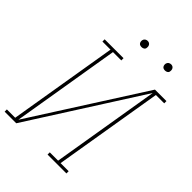

<svg xmlns="http://www.w3.org/2000/svg" viewBox="-274 -1035 1158 1158"><g transform="rotate(45 304.5 -456.0)"><path d="M-18 0V-19H53L169 -716H100V-735H261V-716H190L75 -24L529 -735H627V-716H556L440 -19H509V0H348V-19H419L534 -711L81 0ZM490 -859Q484 -859 478 -861Q472 -863 468.5 -868Q465 -873 464 -879Q463 -885 464 -891Q465 -896 467.5 -900Q470 -904 473.5 -906.5Q477 -909 481.5 -910.5Q486 -912 490 -912Q497 -912 502.5 -909.5Q508 -907 511.5 -902Q515 -897 516 -891Q517 -885 516 -879Q516 -874 513.5 -870Q511 -866 507 -863.5Q503 -861 499 -860Q495 -859 490 -859ZM290 -859Q284 -859 278 -861Q272 -863 268.5 -868Q265 -873 264 -879Q263 -885 264 -891Q265 -896 267.5 -900Q270 -904 273.5 -906.5Q277 -909 281.5 -910.5Q286 -912 290 -912Q297 -912 302.5 -909.5Q308 -907 311.5 -902Q315 -897 316 -891Q317 -885 316 -879Q316 -874 313.5 -870Q311 -866 307 -863.5Q303 -861 299 -860Q295 -859 290 -859Z"/></g></svg>

Font: Iosevka Slab ThExObl
Style: Regular
Weight: 100
Width: 7
Italic angle: -9°
Monospace: yes
Designer: Belleve Invis
Foundry: Belleve Invis
Version: Version 11.1.1; ttfautohint (v1.8.3)